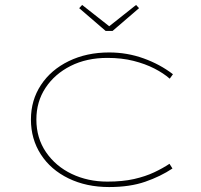

<svg xmlns="http://www.w3.org/2000/svg" viewBox="-20 -746 814 776"><path d="M421 10Q329 10 257 -25Q185 -60 145 -122Q105 -184 105 -263Q105 -341 145.5 -402.5Q186 -464 258 -499Q330 -534 421 -534Q494 -534 560.5 -510Q627 -486 679 -446L666 -428Q641 -450 604 -469Q567 -488 519.5 -500Q472 -512 414 -512Q330 -512 265.5 -479.5Q201 -447 164 -391Q127 -335 127 -263Q127 -188 166 -131Q205 -74 270 -43Q335 -12 414 -12Q476 -12 522 -22.5Q568 -33 603 -49.5Q638 -66 665 -84L677 -65Q629 -33 567 -11.5Q505 10 421 10ZM407 -621 300 -713 312 -726 429 -634H414L530 -726L542 -713L435 -621Z"/></svg>

Font: Lexend Peta Thin
Style: Regular
Weight: 250
Version: Version 1.007